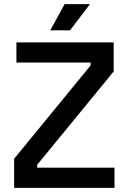

<svg xmlns="http://www.w3.org/2000/svg" viewBox="-20 -904 617 924"><path d="M48 0H531V-97H159V-111L527 -560V-700H59V-603H416V-589L48 -140ZM222 -758H317L413 -884H291Z"/></svg>

Font: Meta Space Medium
Style: Regular
Weight: 500
Designer: Meta Pool / Florian Karsten
Foundry: Meta Pool / Florian Karsten
Version: Version 2.000;Glyphs 3.1.1 (3137)